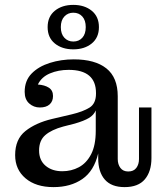

<svg xmlns="http://www.w3.org/2000/svg" viewBox="-20 -757 671 786"><path d="M280 -555Q234 -555 204.5 -579Q175 -603 175 -646Q175 -689 204.5 -713Q234 -737 280 -737Q326 -737 355.5 -713Q385 -689 385 -646Q385 -603 355.5 -579Q326 -555 280 -555ZM280 -587Q303 -587 317 -602.5Q331 -618 331 -646Q331 -674 317 -689.5Q303 -705 280 -705Q258 -705 243.5 -689.5Q229 -674 229 -646Q229 -618 243.5 -602.5Q258 -587 280 -587ZM199 9Q127 9 84.5 -27Q42 -63 42 -122Q42 -187 84 -220.5Q126 -254 193 -270L274 -289Q320 -300 346.5 -316.5Q373 -333 373 -374V-376Q373 -471 261 -471Q219 -471 184.5 -456.5Q150 -442 135 -411Q163 -409 180 -398Q197 -387 197 -364Q197 -342 183 -329.5Q169 -317 143 -317Q118 -317 99.5 -333.5Q81 -350 81 -381Q81 -427 109.5 -456Q138 -485 184 -499.5Q230 -514 282 -514Q369 -514 415.5 -477Q462 -440 462 -363V-106Q462 -84 473 -69.5Q484 -55 505 -55Q527 -55 538 -69.5Q549 -84 549 -106V-317H600V-110Q600 -55 573 -23Q546 9 490 9Q436 9 409 -22Q382 -53 382 -109V-129Q365 -57 317 -24Q269 9 199 9ZM140 -141Q140 -101 166.5 -78.5Q193 -56 235 -56Q272 -56 303 -72.5Q334 -89 353 -125.5Q372 -162 372 -222V-305Q364 -286 344 -274Q324 -262 286 -251L239 -239Q191 -226 165.5 -204Q140 -182 140 -141Z"/></svg>

Font: Montagu Slab 144pt
Style: Regular
Weight: 400
Designer: Florian Karsten
Foundry: Florian Karsten
Version: Version 1.000; ttfautohint (v1.8.3)